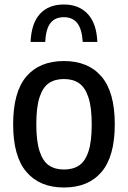

<svg xmlns="http://www.w3.org/2000/svg" viewBox="-20 -824 570 854"><path d="M38.5 -271Q38.5 -415 97.2 -483.8Q156 -552.5 264.5 -552.5Q372.5 -552.5 431.5 -483.5Q490.5 -414.5 490.5 -271.5Q490.5 -128 431.5 -59Q372.5 10 264.5 10Q157 10 97.8 -59Q38.5 -128 38.5 -271ZM388 -270Q388 -346.5 373.2 -391Q358.5 -435.5 331.5 -454Q304.5 -472.5 264.5 -472.5Q224.5 -472.5 197.5 -454.2Q170.5 -436 156 -391.8Q141.5 -347.5 141.5 -272.5Q141.5 -196 156 -151.5Q170.5 -107 197.5 -88.5Q224.5 -70 264.5 -70Q305 -70 332 -88.2Q359 -106.5 373.5 -150.5Q388 -194.5 388 -270ZM264 -804Q331 -804 370.2 -762Q409.5 -720 413 -637.5H348Q344.5 -694.5 323.8 -721Q303 -747.5 264 -747.5Q224.5 -747.5 204.2 -721.2Q184 -695 181 -637.5H116Q119.5 -720.5 157.8 -762.2Q196 -804 264 -804Z"/></svg>

Font: Encode Sans Semi Condensed Medium
Style: Regular
Weight: 500
Width: 4
Designer: Multiple Designers
Foundry: Impallari Type
Version: Version 2.000